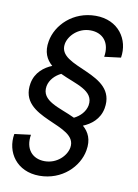

<svg xmlns="http://www.w3.org/2000/svg" viewBox="-89 -775 658 918"><g transform="rotate(10 240.0 -316.0)"><path d="M167 84C277 84 354 6 368 -74C378 -128 360 -163 331 -188C368 -203 409 -233 419 -288C451 -468 157 -438 178 -558C185 -598 228 -643 288 -643C348 -643 386 -600 374 -530L454 -540C469 -630 411 -716 301 -716C191 -716 114 -638 100 -558C90 -504 108 -469 137 -444C100 -429 59 -399 49 -344C17 -164 311 -194 290 -74C283 -34 240 11 180 11C120 11 82 -32 94 -102L15 -92C-1 -2 57 84 167 84ZM127 -344C133 -375 157 -400 186 -414C261 -378 354 -363 341 -288C335 -257 311 -232 282 -218C207 -254 114 -269 127 -344Z"/></g></svg>

Font: Uncut Sans
Style: Italic
Weight: 400
Italic angle: -10°
Designer: Kasper Nordkvist
Foundry: Uncut Type
Version: Version 1.111;FEAKit 1.0